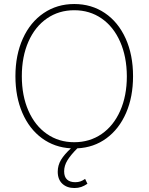

<svg xmlns="http://www.w3.org/2000/svg" viewBox="-20 -737 748 966"><path d="M369.1 9.3Q335.4 43 319.1 69.8Q302.7 96.7 302.7 125Q302.7 152.8 317.4 166.3Q332 179.7 358.4 179.7Q373 179.7 384.3 175.8Q395.5 171.9 408.2 163.1L419.9 187.5Q404.3 198.2 388.9 203.6Q373.5 209 354.5 209Q316.9 209 293.7 187.5Q270.5 166 270.5 127Q270.5 94.7 287.1 67.1Q303.7 39.6 336.9 9.3Q254.4 4.9 190.9 -41.7Q127.4 -88.4 92.5 -169.2Q57.6 -250 57.6 -353.5Q57.6 -460.4 95 -543Q132.3 -625.5 199.7 -671.1Q267.1 -716.8 353.5 -716.8Q440.4 -716.8 507.6 -671.4Q574.7 -626 612.1 -543.5Q649.4 -460.9 649.4 -353.5Q649.4 -249.5 614.3 -168.7Q579.1 -87.9 515.6 -41.3Q452.1 5.4 369.1 9.3ZM353.5 -685.5Q276.4 -685.5 216.6 -644.5Q156.7 -603.5 123.3 -528.1Q89.8 -452.6 89.8 -353.5Q89.8 -255.4 123 -179.9Q156.2 -104.5 216.1 -63Q275.9 -21.5 353.5 -21.5Q431.2 -21.5 491.2 -62.7Q551.3 -104 584.7 -179.4Q618.2 -254.9 618.2 -353.5Q617.7 -452.1 584.2 -527.6Q550.8 -603 491 -644.3Q431.2 -685.5 353.5 -685.5Z"/></svg>

Font: Pretendard GOV Thin
Style: Regular
Weight: 100
Designer: Base glyphs from Inter by Rasmus Andersson; Hangeul glyphs from Noto Sans CJK(Source Han Sans) by Jang Soo-young and Kan
Foundry: Kil Hyung-jin
Version: Version 1.309